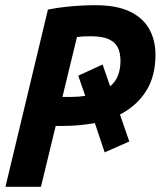

<svg xmlns="http://www.w3.org/2000/svg" viewBox="-20 -721 620 741"><path d="M1 0 165 -684Q200 -691 233 -694.5Q266 -698 295 -699.5Q324 -701 347 -701Q430 -701 481 -676.5Q532 -652 556 -609Q580 -566 580 -510Q580 -426 543.5 -369Q507 -312 443 -279L479 -175L384 -133L346 -246Q318 -241 287.5 -238Q257 -235 225 -235H195L138 0ZM221 -347H255Q269 -347 282.5 -348Q296 -349 309 -351L282 -429L376 -472L405 -388Q426 -405 435.5 -430Q445 -455 445 -486Q445 -516 435 -537Q425 -558 400 -569.5Q375 -581 330 -581Q315 -581 303.5 -580.5Q292 -580 277 -578Z"/></svg>

Font: Ubuntu Sans Mono
Style: Italic
Weight: 400
Italic angle: -13.5°
Monospace: yes
Designer: Dalton Maag Ltd
Foundry: Dalton Maag Ltd
Version: Version 1.006